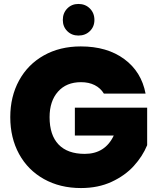

<svg xmlns="http://www.w3.org/2000/svg" viewBox="-20 -947 797 972"><path d="M506 -473Q489 -501 459.5 -516Q430 -531 390 -531Q316 -531 273.5 -483Q231 -435 231 -354Q231 -263 276.5 -215.5Q322 -168 409 -168Q512 -168 556 -261H359V-402H725V-212Q702 -156 657.5 -107Q613 -58 545 -26.5Q477 5 390 5Q284 5 202.5 -40.5Q121 -86 76.5 -167.5Q32 -249 32 -354Q32 -458 76.5 -539.5Q121 -621 202 -666.5Q283 -712 389 -712Q522 -712 609 -648Q696 -584 717 -473ZM377 -767Q343 -767 320.5 -789.5Q298 -812 298 -846Q298 -881 320.5 -904Q343 -927 377 -927Q412 -927 435 -904Q458 -881 458 -846Q458 -812 435 -789.5Q412 -767 377 -767Z"/></svg>

Font: DVN-Poppins ExtBd
Style: Regular
Weight: 800
Designer: Ninad Kale (Devanagari), Jonny Pinhorn (Latin)
Foundry: Indian Type Foundry
Version: 4.004